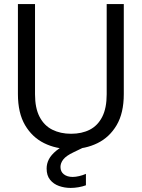

<svg xmlns="http://www.w3.org/2000/svg" viewBox="-20 -720 696 943"><path d="M327 12Q255 12 196.5 -17Q138 -46 103 -105.5Q68 -165 68 -258V-700H152V-257Q152 -189 174.5 -146Q197 -103 237 -83Q277 -63 329 -63Q382 -63 421 -83Q460 -103 482 -146Q504 -189 504 -257V-700H588V-258Q588 -165 553 -105.5Q518 -46 459 -17Q400 12 327 12ZM327 203Q297 203 270 193.5Q243 184 226 163Q209 142 209 108Q209 84 220 62.5Q231 41 256.5 20Q282 -1 325 -20L377 -43L399 0L341 28Q305 45 291 63Q277 81 277 100Q277 123 293.5 136Q310 149 337 149Q351 149 368.5 145Q386 141 402 134V190Q386 196 366 199.5Q346 203 327 203Z"/></svg>

Font: DM Sans 18pt
Style: Regular
Weight: 400
Designer: Colophon Foundry, Jonny Pinhorn
Foundry: Colophon Foundry
Version: Version 4.004;gftools[0.9.30]